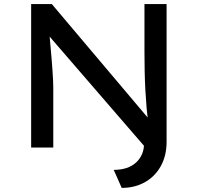

<svg xmlns="http://www.w3.org/2000/svg" viewBox="-20 -720 964 937"><path d="M574 197 535 109Q570 109 597 100Q624 91 643 74Q662 57 672.5 33.5Q683 10 683 -21V-74L690 0L213 -552L220 -566Q223 -533 226 -500Q229 -467 231.5 -436.5Q234 -406 236 -378.5Q238 -351 239 -329Q240 -307 240 -291V0H132V-700H233L717 -127L705 -118Q699 -152 695.5 -192.5Q692 -233 689.5 -278.5Q687 -324 686 -372.5Q685 -421 685 -470V-700H793V-28Q793 40 764.5 91Q736 142 686.5 169.5Q637 197 574 197Z"/></svg>

Font: Lexend Exa
Style: Regular
Weight: 400
Designer: Bonnie Shaver-Troup, Thomas Jockin
Foundry: Lexend
Version: Version 1.007